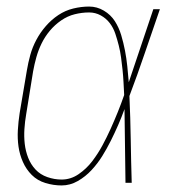

<svg xmlns="http://www.w3.org/2000/svg" viewBox="-20 -558 540 586"><path d="M168 8Q143 8 118.5 0.5Q94 -7 77 -24Q60 -41 50 -63.5Q40 -86 36.5 -110.5Q33 -135 34.5 -161Q36 -187 40 -213L62 -343Q66 -367 72.5 -390.5Q79 -414 91 -436.5Q103 -459 120 -478.5Q137 -498 158 -512Q179 -526 203.5 -532Q228 -538 252 -538Q276 -538 297 -525.5Q318 -513 330.5 -493.5Q343 -474 350 -450.5Q357 -427 361.5 -403.5Q366 -380 368.5 -356Q371 -332 373 -307Q392 -363 410.5 -418.5Q429 -474 448 -530H468Q445 -464 422.5 -397.5Q400 -331 375 -265Q378 -199 379 -132.5Q380 -66 382 0H363Q362 -56 361.5 -112.5Q361 -169 360 -225Q351 -200 340.5 -176Q330 -152 318 -128Q306 -104 292 -81.5Q278 -59 259.5 -39Q241 -19 217.5 -5.5Q194 8 168 8ZM168 -10Q196 -10 220 -26.5Q244 -43 261.5 -66Q279 -89 292.5 -114Q306 -139 317.5 -164.5Q329 -190 339.5 -216Q350 -242 359 -268Q358 -287 357 -306.5Q356 -326 354 -345Q352 -364 349.5 -382.5Q347 -401 342.5 -419Q338 -437 332 -455Q326 -473 315 -487.5Q304 -502 287.5 -511Q271 -520 252 -520Q230 -520 208 -514.5Q186 -509 166.5 -495.5Q147 -482 132 -464Q117 -446 107 -425.5Q97 -405 91 -383.5Q85 -362 81 -340L60 -210Q56 -187 54.5 -164Q53 -141 55.5 -119Q58 -97 66 -76.5Q74 -56 88.5 -40.5Q103 -25 124.5 -17.5Q146 -10 168 -10Z"/></svg>

Font: Iosevka Slab Thin
Style: Italic
Weight: 100
Italic angle: -9°
Monospace: yes
Designer: Belleve Invis
Foundry: Belleve Invis
Version: Version 11.1.1; ttfautohint (v1.8.3)